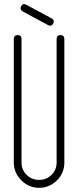

<svg xmlns="http://www.w3.org/2000/svg" viewBox="-20 -890 370 919"><path d="M288 -703V-112Q288 -62 253 -27Q217 9 167 9Q118 9 82 -27Q46 -63 46 -112V-703Q46 -722 65 -722Q83 -722 83 -703V-112Q83 -77 107.5 -53Q132 -29 167 -29Q202 -29 226.5 -53Q251 -77 251 -112V-703Q251 -722 269 -722Q288 -722 288 -703ZM106 -867 190 -822 143 -847 227 -802Q243 -793 235 -778Q226 -761 210 -770L126 -815L173 -790L89 -835Q74 -844 81 -860Q90 -876 106 -867Z"/></svg>

Font: Aaram
Style: Regular
Weight: 400
Designer: Tharique Azeez
Foundry: Tharique Azeez
Version: Version 1.7